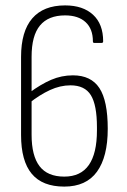

<svg xmlns="http://www.w3.org/2000/svg" viewBox="-20 -683 470 711"><path d="M218 8Q137 8 97.5 -39.5Q58 -87 58 -183V-472Q58 -567 99.5 -615Q141 -663 221 -663Q287 -663 324.5 -628.5Q362 -594 362 -530Q362 -524 356 -524H329Q324 -524 324 -530Q324 -576 297 -601Q270 -626 221 -626Q159 -626 128 -588.5Q97 -551 97 -473V-184Q97 -106 126.5 -67.5Q156 -29 218 -29Q279 -29 309 -72Q339 -115 339 -200V-212Q339 -294 316.5 -330.5Q294 -367 241 -367Q203 -367 165 -349.5Q127 -332 88 -301V-339Q131 -371 169.5 -387.5Q208 -404 250 -404Q317 -404 348 -357Q379 -310 379 -206Q379 -102 339 -47Q299 8 218 8Z"/></svg>

Font: Sofia Sans Condensed ExtraLight
Style: Regular
Weight: 250
Version: Version 4.100